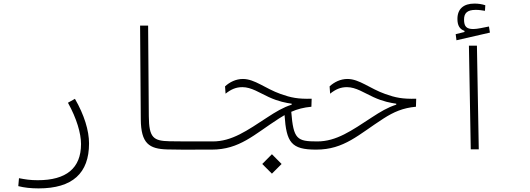

<svg xmlns="http://www.w3.org/2000/svg" viewBox="-20 -837 2970 1076"><path d="M196.3 218.8C386.2 218.8 479 133.8 479 -33.2C479 -105 452.1 -193.4 399.9 -283.2L360.8 -261.2C409.7 -173.3 434.1 -89.4 434.1 -29.8C434.1 106 351.1 172.9 191.9 172.9C147.9 172.9 122.6 168.5 86.4 161.6L82.5 206.1C116.2 214.8 153.8 218.8 196.3 218.8Z M1166 1.5C1182.1 1.5 1189 -7.3 1189 -23.4C1189 -38.1 1180.7 -44.4 1171.9 -44.4C1150.4 -44.4 1130.4 -44.4 1110.8 -44.4C1039.1 -44.4 981.9 -44.4 930.2 -45.4C840.3 -47.4 814.9 -64 814 -186L810.1 -693.4H765.1L769 -168.9C770 -32.7 815.4 -2.4 918 0.5C972.7 2 1036.6 2 1101.1 1.5C1122.6 1.5 1144.5 1.5 1166 1.5Z M1752 1.5C1775.4 1.5 1789.6 -3.9 1789.6 -21.5C1789.6 -38.6 1782.2 -44.4 1757.8 -44.4C1644.5 -44.4 1624.5 -56.2 1612.3 -210.4C1646.5 -225.6 1682.1 -234.9 1725.1 -238.8L1726.6 -283.7C1649.4 -281.7 1610.8 -289.6 1553.2 -310.1C1466.3 -340.8 1407.7 -394.5 1341.3 -394.5C1301.8 -394.5 1266.6 -376.5 1241.2 -353L1244.1 -312C1274.9 -336.4 1302.2 -348.6 1338.4 -348.6C1388.7 -348.6 1435.1 -316.4 1486.3 -293C1541.5 -267.6 1584 -260.3 1614.7 -255.9V-250.5C1565.9 -234.9 1524.4 -209.5 1479.5 -180.2C1363.8 -104.5 1279.8 -44.4 1171.9 -44.4C1149.9 -44.4 1137.7 -37.6 1137.7 -21C1137.7 -5.4 1150.4 1.5 1166 1.5C1323.2 1.5 1403.3 -83 1543.5 -172.9C1554.2 -179.7 1564.5 -186 1574.7 -191.9C1585 -38.6 1611.8 1.5 1752 1.5ZM1503.9 136.2 1558.1 82 1503.9 27.3 1449.7 82Z M1752 1.5C1909.2 1.5 1989.3 -83 2129.4 -172.9C2186.5 -209.5 2238.3 -232.4 2311 -238.8L2312.5 -283.7C2235.4 -281.7 2196.8 -289.6 2139.2 -310.1C2052.2 -340.8 1993.7 -394.5 1927.2 -394.5C1887.7 -394.5 1852.5 -376.5 1827.1 -353L1830.1 -312C1860.8 -336.4 1888.2 -348.6 1924.3 -348.6C1974.6 -348.6 2021 -316.4 2072.3 -293C2127.4 -267.6 2169.9 -260.3 2200.7 -255.9V-250.5C2151.9 -234.9 2110.4 -209.5 2065.4 -180.2C1949.7 -104.5 1865.7 -44.4 1757.8 -44.4C1735.8 -44.4 1723.6 -37.6 1723.6 -21C1723.6 -5.4 1736.3 1.5 1752 1.5Z M2618.2 0H2663.1L2652.8 -581.1H2607.9ZM2538.1 -611.3 2725.6 -654.3 2720.2 -688.5C2689 -682.6 2655.8 -674.3 2632.8 -674.3C2594.7 -674.3 2580.6 -688 2580.6 -727.5C2580.6 -762.7 2597.7 -781.7 2646 -781.7C2667 -781.7 2680.7 -778.8 2697.8 -776.4L2699.7 -807.6C2680.2 -814 2660.6 -816.9 2638.7 -816.9C2578.6 -816.9 2543.5 -787.6 2543.5 -731C2543.5 -694.8 2555.7 -673.3 2583 -664.1V-657.7L2533.7 -645.5Z"/></svg>

Font: Cascadia Mono PL ExtraLight
Style: Regular
Weight: 200
Monospace: yes
Designer: Aaron Bell
Foundry: Saja Typeworks
Version: Version 2404.023